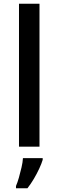

<svg xmlns="http://www.w3.org/2000/svg" viewBox="-20 -780 311 1021"><path d="M190 0H81V-760H190ZM207 70Q201 90 188.5 117Q176 144 160 171Q144 198 126 221H65V209Q73 191 80.5 164.5Q88 138 94.5 110Q101 82 102 61H207Z"/></svg>

Font: Noto Sans Syriac Eastern Medium
Style: Regular
Weight: 500
Designer: Patrick Giasson and the Monotype Design Team
Foundry: Monotype Imaging Inc.
Version: Version 3.001